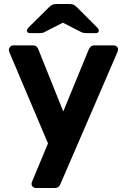

<svg xmlns="http://www.w3.org/2000/svg" viewBox="-20 -746 625 956"><path d="M130 -581Q114 -581 114 -594Q114 -601 123 -610L223 -709Q234 -720 242 -723Q250 -726 260 -726H327Q337 -726 345 -723Q353 -720 364 -709L463 -610Q472 -602 472 -594Q472 -581 457 -581H415Q407 -581 398 -582Q389 -583 381 -588L293 -633L205 -588Q198 -583 189 -582Q180 -581 172 -581ZM158 190Q150 190 143.5 184Q137 178 137 170Q137 164 141 155L219 -32L27 -485Q24 -494 24 -498Q25 -507 31 -513.5Q37 -520 46 -520H143Q156 -520 162 -514Q168 -508 171 -500L295 -191L422 -500Q426 -508 432 -514Q438 -520 451 -520H546Q555 -520 561.5 -514Q568 -508 568 -500Q568 -494 564 -485L281 170Q278 178 271.5 184Q265 190 252 190Z"/></svg>

Font: Fz Rubik SemBd
Style: Regular
Weight: 600
Designer: Hubert and Fischer
Foundry: Hubert and Fischer
Version: Vit hóa bi FontZin.com